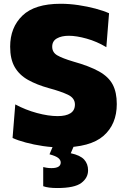

<svg xmlns="http://www.w3.org/2000/svg" viewBox="-20 -748 648 993"><path d="M295.5 14.5Q251 14.5 203.2 7.5Q155.5 0.5 113.5 -10.8Q71.5 -22 45 -34.5L59 -208Q112 -179.5 171.2 -163.5Q230.5 -147.5 278.5 -147.5Q321 -147.5 344.2 -162.2Q367.5 -177 367.5 -207.5Q367.5 -241 331 -258.2Q294.5 -275.5 233 -292Q170 -309.5 125 -334.8Q80 -360 56.2 -401Q32.5 -442 32.5 -506.5Q32.5 -606 96 -667.2Q159.5 -728.5 293.5 -728.5Q339 -728.5 385.8 -721.5Q432.5 -714.5 473.8 -703.5Q515 -692.5 544 -679.5L530 -504Q481 -533.5 428.2 -548.2Q375.5 -563 336 -563Q298 -563 274 -549.2Q250 -535.5 250 -506.5Q250 -477 276.2 -461.8Q302.5 -446.5 358 -430Q443.5 -406 492.8 -378.2Q542 -350.5 563 -310.5Q584 -270.5 584 -210Q584 -105.5 515.5 -45.5Q447 14.5 295.5 14.5ZM276 224.5Q229 224.5 203.5 215V116Q209.5 117.5 220.8 119.5Q232 121.5 246 121.5Q294 121.5 294 92.5Q294 79.5 281.5 69.2Q269 59 236 50L270.5 -31.5H365V0L346 44.5Q395 55 415.2 77.2Q435.5 99.5 435.5 133Q435.5 172 400.5 198.2Q365.5 224.5 276 224.5Z"/></svg>

Font: Commissioner ExtraBold
Style: Regular
Weight: 800
Designer: Kostas Bartsokas
Foundry: Kostas Bartsokas
Version: Version 1.000; ttfautohint (v1.8.3)